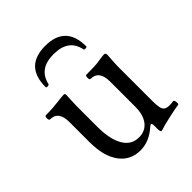

<svg xmlns="http://www.w3.org/2000/svg" viewBox="-184 -750 880 880"><g transform="rotate(-45 255.5 -310.5)"><path d="M355 16Q348 16 348 -6V-28Q348 -40 342 -40Q337 -40 329 -32Q280 11 224 11Q159 11 122 -39.5Q85 -90 85 -181V-311Q85 -383 31 -383Q24 -383 24 -396.5Q24 -410 31 -410Q57 -410 77 -411.5Q97 -413 113 -415Q129 -417 139 -418Q149 -419 153 -419Q163 -419 163 -411Q162 -386 161 -368.5Q160 -351 160 -338V-207Q160 -125 186 -80.5Q212 -36 261 -36Q302 -36 325 -65.5Q348 -95 348 -147V-311Q348 -383 293 -383Q287 -383 287 -396.5Q287 -410 293 -410Q323 -410 345.5 -411Q368 -412 382 -415Q407 -419 416 -419Q426 -419 426 -406Q425 -384 423.5 -367.5Q422 -351 422 -338V-111Q422 -69 430 -55Q438 -41 462 -41Q469 -41 475 -41.5Q481 -42 488 -43Q493 -44 495 -37Q497 -30 497 -23Q497 -16 493 -15Q486 -14 469 -11Q452 -8 426 -2Q400 4 386 7.5Q372 11 361 15Q359 16 355 16ZM121 -502Q121 -637 253 -637Q385 -637 385 -502Q385 -498 376 -497.5Q367 -497 366 -502Q350 -583 253 -583Q158 -583 140 -502Q139 -498 130 -497.5Q121 -497 121 -502Z"/></g></svg>

Font: Junicode
Style: Regular
Weight: 400
Designer: Peter S. Baker
Version: Version 2.100; ttfautohint (v1.8.4)